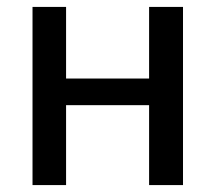

<svg xmlns="http://www.w3.org/2000/svg" viewBox="-20 -507 623 555"><path d="M74 -487H171V-280H411V-487H509V28H411V-203H171V28H74Z"/></svg>

Font: LINE Seed Sans KR Regular
Style: Regular
Weight: 400
Designer: LINE VX Design & Sandoll Inc & Dalton Maag Ltd
Foundry: Sandoll Inc.
Version: Version 1.000